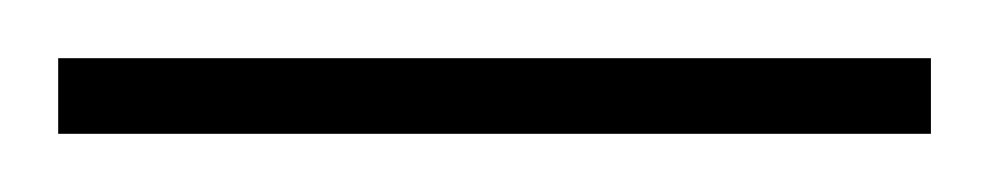

<svg xmlns="http://www.w3.org/2000/svg" viewBox="-20 70 340 66"><path d="M0 116H300V90H0Z"/></svg>

Font: Noto Sans Devanagari Extra Condensed Thin
Style: Regular
Weight: 250
Width: 2
Designer: Monotype Design Team
Foundry: Monotype Imaging Inc.
Version: 1.000